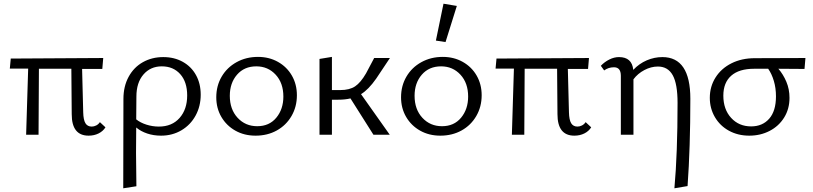

<svg xmlns="http://www.w3.org/2000/svg" viewBox="-20 -727 4388 1036"><path d="M549 -40Q536 -19 512 -7Q488 5 458 5Q367 5 367 -111L365 -356H190L188 0H121L132 -357H33L38 -411L537 -414L532 -355H423L429 -121Q430 -80 441 -62Q452 -44 475 -44Q487 -44 499 -50Q511 -56 519 -68Z M1063 -216Q1063 -154 1035.5 -103.5Q1008 -53 959 -24Q910 5 849 5Q809 5 774.5 -6.5Q740 -18 715 -39L714 98Q714 152 716 278L645 289Q646 125 646 -193Q646 -261 674 -312.5Q702 -364 751 -391.5Q800 -419 861 -419Q920 -419 966 -393.5Q1012 -368 1037.5 -322Q1063 -276 1063 -216ZM990 -212Q990 -285 952.5 -327Q915 -369 853 -369Q792 -369 754 -325Q716 -281 716 -206L715 -83Q737 -65 770 -54.5Q803 -44 837 -44Q908 -44 949 -90.5Q990 -137 990 -212Z M1147 -202Q1147 -264 1176 -313.5Q1205 -363 1256.5 -391.5Q1308 -420 1372 -420Q1432 -420 1480 -393Q1528 -366 1555 -319Q1582 -272 1582 -213Q1582 -151 1553 -101Q1524 -51 1473.5 -23Q1423 5 1359 5Q1298 5 1250 -22Q1202 -49 1174.5 -96Q1147 -143 1147 -202ZM1509 -206Q1509 -279 1467.5 -324Q1426 -369 1363 -369Q1298 -369 1259 -324Q1220 -279 1220 -210Q1220 -137 1262 -91.5Q1304 -46 1368 -46Q1433 -46 1471 -92Q1509 -138 1509 -206Z M1928 -219 2083 0H1995L1871 -196Q1843 -189 1804 -189H1771V0H1704V-409L1771 -420V-241H1816Q1866 -241 1896 -261Q1926 -281 1955 -331L1999 -414H2084L2010 -303Q1968 -243 1928 -219Z M2144 -202Q2144 -264 2173 -313.5Q2202 -363 2253.5 -391.5Q2305 -420 2369 -420Q2429 -420 2477 -393Q2525 -366 2552 -319Q2579 -272 2579 -213Q2579 -151 2550 -101Q2521 -51 2470.5 -23Q2420 5 2356 5Q2295 5 2247 -22Q2199 -49 2171.5 -96Q2144 -143 2144 -202ZM2506 -206Q2506 -279 2464.5 -324Q2423 -369 2360 -369Q2295 -369 2256 -324Q2217 -279 2217 -210Q2217 -137 2259 -91.5Q2301 -46 2365 -46Q2430 -46 2468 -92Q2506 -138 2506 -206ZM2332 -508 2373 -707 2445 -695 2384 -500Z M3170 -40Q3157 -19 3133 -7Q3109 5 3079 5Q2988 5 2988 -111L2986 -356H2811L2809 0H2742L2753 -357H2654L2659 -411L3158 -414L3153 -355H3044L3050 -121Q3051 -80 3062 -62Q3073 -44 3096 -44Q3108 -44 3120 -50Q3132 -56 3140 -68Z M3705 -194Q3705 69 3690 277L3619 289Q3636 102 3636 -172Q3636 -274 3610 -321Q3584 -368 3530 -368Q3493 -368 3457 -349Q3421 -330 3398 -299V0H3330V-318Q3330 -364 3293 -364Q3263 -364 3240 -347L3222 -372Q3242 -393 3268 -406Q3294 -419 3320 -419Q3390 -419 3397 -350Q3429 -384 3470 -401.5Q3511 -419 3554 -419Q3705 -419 3705 -194Z M4321 -355Q4274 -356 4180 -356Q4206 -326 4223 -286Q4240 -246 4240 -199Q4240 -139 4211 -92.5Q4182 -46 4132.5 -20.5Q4083 5 4023 5Q3962 5 3913.5 -21.5Q3865 -48 3837.5 -95Q3810 -142 3810 -199Q3810 -260 3841 -309Q3872 -358 3927 -385.5Q3982 -413 4053 -413L4326 -414ZM4125 -356H4049Q3968 -356 3925.5 -318.5Q3883 -281 3883 -211Q3883 -137 3925 -91Q3967 -45 4033 -45Q4094 -45 4130.5 -86.5Q4167 -128 4167 -207Q4167 -252 4155.5 -290.5Q4144 -329 4125 -356Z"/></svg>

Font: Ysabeau
Style: Regular
Weight: 400
Designer: Christian Thalmann (Catharsis Fonts)
Version: Version 0.003